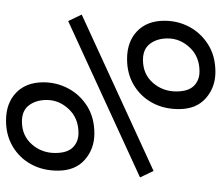

<svg xmlns="http://www.w3.org/2000/svg" viewBox="-70 -676 751 652"><g transform="rotate(-90 306.0 -350.5)"><path d="M178 -406Q126 -406 89 -438.5Q52 -471 52 -530Q52 -581 73.5 -620.5Q95 -660 133.5 -683Q172 -706 222 -706Q281 -706 316.5 -672Q352 -638 352 -579Q352 -534 331 -494.5Q310 -455 271 -430.5Q232 -406 178 -406ZM180 -460Q230 -460 261 -493Q292 -526 292 -568Q292 -604 274 -628Q256 -652 219 -652Q171 -652 141.5 -618.5Q112 -585 112 -539Q112 -498 131 -479Q150 -460 180 -460ZM51 -205 29 -251 560 -495 582 -449ZM387 5Q335 5 298 -27.5Q261 -60 261 -119Q261 -170 282.5 -209.5Q304 -249 342.5 -272Q381 -295 431 -295Q490 -295 525.5 -261Q561 -227 561 -168Q561 -122 540 -83Q519 -44 480 -19.5Q441 5 387 5ZM389 -49Q439 -49 470 -82Q501 -115 501 -157Q501 -193 483 -217Q465 -241 428 -241Q380 -241 350.5 -207.5Q321 -174 321 -128Q321 -87 340 -68Q359 -49 389 -49Z"/></g></svg>

Font: Space Mono
Style: Italic
Weight: 400
Italic angle: -12°
Monospace: yes
Designer: Colophon Foundry + Benjamin Critton
Foundry: Colophon Foundry & Benjamin Critton
Version: Version 1.003; ttfautohint (v1.8.4.7-5d5b)